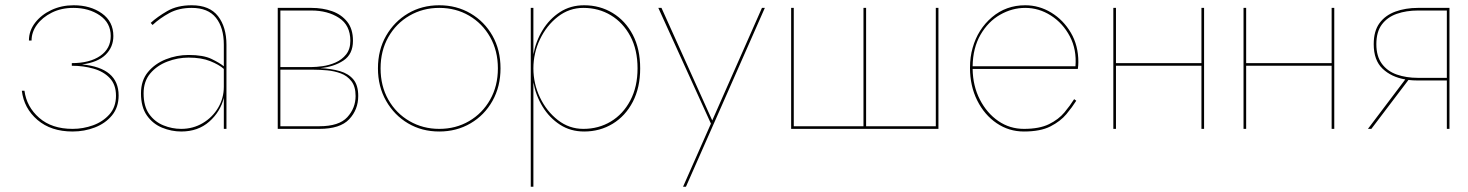

<svg xmlns="http://www.w3.org/2000/svg" viewBox="-20 -490 5581 730"><path d="M256 10Q174 10 122.5 -34Q71 -78 63 -145H73Q81 -84 129 -42Q177 0 256 0Q296 0 333.5 -13.5Q371 -27 396 -55Q421 -83 421 -126Q421 -168 397.5 -193Q374 -218 335.5 -229Q297 -240 253 -240V-250Q321 -250 361 -277.5Q401 -305 401 -353Q401 -403 359.5 -431.5Q318 -460 259 -460Q213 -460 177 -442Q141 -424 120.5 -396Q100 -368 100 -336H90Q90 -373 113.5 -403.5Q137 -434 175.5 -452Q214 -470 260 -470Q324 -470 367.5 -439Q411 -408 411 -353Q411 -311 381.5 -282Q352 -253 292 -245Q431 -232 431 -127Q431 -82 406 -51.5Q381 -21 341 -5.5Q301 10 256 10Z M560 -395 553 -403Q578 -426 616 -448Q654 -470 709 -470Q777 -470 809 -428.5Q841 -387 841 -320V0H831V-118Q818 -65 775.5 -27.5Q733 10 669 10Q632 10 596.5 -4.5Q561 -19 538.5 -51Q516 -83 516 -135Q516 -184 542.5 -216Q569 -248 610.5 -264.5Q652 -281 697 -281Q753 -281 784 -266Q815 -251 831 -238V-320Q831 -385 801 -422.5Q771 -460 709 -460Q660 -460 624 -440.5Q588 -421 560 -395ZM526 -135Q526 -86 547 -56.5Q568 -27 601 -13.5Q634 0 669 0Q714 0 751 -22Q788 -44 809.5 -80.5Q831 -117 831 -160V-228Q813 -244 779.5 -257.5Q746 -271 697 -271Q656 -271 616.5 -256Q577 -241 551.5 -211Q526 -181 526 -135Z M1036 -460H1164Q1207 -460 1242.5 -447.5Q1278 -435 1300 -407.5Q1322 -380 1322 -335Q1322 -284 1286 -260Q1250 -236 1198 -231Q1240 -229 1272.5 -219.5Q1305 -210 1323.5 -188Q1342 -166 1342 -125Q1342 -73 1307.5 -36.5Q1273 0 1194 0H1036ZM1164 -450H1046V-235H1164Q1182 -235 1207 -238.5Q1232 -242 1256 -252.5Q1280 -263 1296 -283Q1312 -303 1312 -335Q1312 -394 1269 -422Q1226 -450 1164 -450ZM1174 -225H1046V-10H1194Q1269 -10 1300.5 -44.5Q1332 -79 1332 -125Q1332 -161 1316 -181.5Q1300 -202 1275.5 -211Q1251 -220 1224 -222.5Q1197 -225 1174 -225Z M1417 -230Q1417 -300 1448 -354Q1479 -408 1531.5 -439Q1584 -470 1650 -470Q1716 -470 1769 -439Q1822 -408 1852.5 -354Q1883 -300 1883 -230Q1883 -161 1852.5 -106.5Q1822 -52 1769 -21Q1716 10 1650 10Q1584 10 1531.5 -21Q1479 -52 1448 -106.5Q1417 -161 1417 -230ZM1427 -230Q1427 -163 1456.5 -111Q1486 -59 1537 -29.5Q1588 0 1650 0Q1713 0 1763.5 -29.5Q1814 -59 1843.5 -111Q1873 -163 1873 -230Q1873 -297 1843.5 -349Q1814 -401 1763.5 -430.5Q1713 -460 1650 -460Q1588 -460 1537 -430.5Q1486 -401 1456.5 -349Q1427 -297 1427 -230Z M2008 220H1998V-460H2008V-283Q2017 -333 2043 -375.5Q2069 -418 2109 -444Q2149 -470 2201 -470Q2261 -470 2309.5 -440.5Q2358 -411 2386 -357.5Q2414 -304 2414 -230Q2414 -157 2386 -103Q2358 -49 2309.5 -19.5Q2261 10 2201 10Q2149 10 2109 -16Q2069 -42 2043 -84.5Q2017 -127 2008 -177ZM2404 -230Q2404 -301 2376.5 -352.5Q2349 -404 2302.5 -432Q2256 -460 2198 -460Q2144 -460 2101 -426.5Q2058 -393 2033 -340.5Q2008 -288 2008 -230Q2008 -172 2033 -119.5Q2058 -67 2101 -33.5Q2144 0 2198 0Q2256 0 2302.5 -28Q2349 -56 2376.5 -108Q2404 -160 2404 -230Z M2888 -460 2694 -20 2588 220H2577L2683 -20L2483 -460H2495L2688 -32L2877 -460Z M3273 -10H3538V-460H3548V0H2988V-460H2998V-10H3263V-460H3273Z M4072 -107Q4057 -83 4034.5 -56Q4012 -29 3974 -9.5Q3936 10 3873 10Q3816 10 3769.5 -21.5Q3723 -53 3695.5 -108Q3668 -163 3668 -232Q3668 -274 3678 -308Q3698 -379 3751.5 -424.5Q3805 -470 3878 -470Q3931 -470 3977 -442Q4023 -414 4051.5 -365.5Q4080 -317 4080 -254Q4080 -248 4079.5 -241Q4079 -234 4078 -228H3678Q3679 -163 3705.5 -111.5Q3732 -60 3775.5 -30Q3819 0 3873 0Q3932 0 3968.5 -18Q4005 -36 4027 -62.5Q4049 -89 4064 -113ZM3878 -460Q3828 -460 3782.5 -434Q3737 -408 3708 -358Q3679 -308 3678 -238H4069Q4074 -302 4047.5 -352Q4021 -402 3975.5 -431Q3930 -460 3878 -460Z M4213 -460H4223V-250H4548V-460H4558V0H4548V-240H4223V0H4213Z M4708 -460H4718V-250H5043V-460H5053V0H5043V-240H4718V0H4708Z M5194 0H5181L5323 -188Q5270 -197 5236.5 -229Q5203 -261 5203 -322Q5203 -372 5225 -402Q5247 -432 5285.5 -446Q5324 -460 5371 -460H5491V0H5481V-184H5371Q5352 -184 5335 -186ZM5371 -194H5481V-450H5371Q5327 -450 5291 -437.5Q5255 -425 5234 -397Q5213 -369 5213 -322Q5213 -276 5234 -247.5Q5255 -219 5291 -206.5Q5327 -194 5371 -194Z"/></svg>

Font: Jost* Hairline
Style: Regular
Weight: 100
Version: Version 3.7